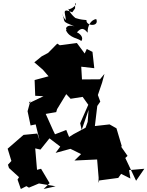

<svg xmlns="http://www.w3.org/2000/svg" viewBox="-20 -1182 983 1281"><path d="M462 -1100C378 -1136 427 -1082 418 -1033C433 -1059 421 -1022 393 -1094C422 -1029 382 -1045 477 -1006C401 -1031 407 -947 466 -992C443 -1015 452 -986 420 -981C443 -926 507 -927 522 -908C552 -943 465 -996 480 -947C527 -1021 551 -977 565 -964C562 -1009 587 -1050 622 -1055C645 -1001 552 -1007 557 -1048C508 -1052 502 -1057 479 -1063C503 -1051 458 -1071 433 -1126C431 -1105 504 -1148 481 -1162V-1126ZM545 -825 493 -895 379 -880 362 -891 301 -829 258 -806 209 -766 266 -717 304 -673 211 -648 215 -543 270 -540 172 -493 183 -510 164 -440 184 -345 218 -352 245 -242 229 -291 137 -282 31 -190 56 -108 33 -83 40 -61 107 0 97 16 119 79 156 60 173 70 240 42 351 61 271 79 311 40 254 -56 227 -49 215 -192 250 -184 310 -259 382 -204 351 -162 450 -189 521 -154 477 -111 628 -118 638 3 637 39 642 22 769 5 788 -22 850 9 841 -47 943 -56 888 24 816 -128 831 -142 787 -205H793L757 -326L711 -352L613 -341L629 -475L649 -504L633 -548L661 -630L677 -689L647 -653L527 -652L522 -737L609 -727L597 -836L559 -855ZM551 -330 471 -287 441 -268 422 -315 347 -286 334 -313 285 -422 355 -434 361 -454 422 -554 451 -523 578 -543 514 -560 569 -483 515 -360 525 -315 571 -449 565 -369Z"/></svg>

Font: Hussar Lance
Style: Regular
Weight: 700
Foundry: Cannot Into Space Fonts, PlusOne Fonts
Version: Version 2.27